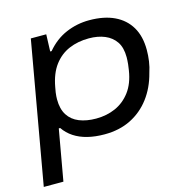

<svg xmlns="http://www.w3.org/2000/svg" viewBox="-108 -642 913 926"><g transform="rotate(-15 349.0 -179.0)"><path d="M-2 181 123 -527H200L197 -442H204Q246 -492 301 -515.5Q356 -539 417 -539Q491 -539 542.5 -514.5Q594 -490 621.5 -443.5Q649 -397 649 -329Q649 -301 645 -273Q641 -245 632 -218Q614 -148 575 -96.5Q536 -45 479 -16.5Q422 12 348 12Q301 12 263 2.5Q225 -7 196 -26Q167 -45 148 -73H141L96 181ZM328 -72Q381 -72 425 -91.5Q469 -111 499.5 -151.5Q530 -192 540 -256Q543 -274 544 -285Q545 -296 545.5 -304.5Q546 -313 546 -320Q546 -368 526.5 -397Q507 -426 472.5 -440.5Q438 -455 393 -455Q338 -455 293.5 -436Q249 -417 218.5 -376.5Q188 -336 176 -270Q173 -255 171.5 -244.5Q170 -234 169.5 -225.5Q169 -217 169 -210Q169 -162 188.5 -131.5Q208 -101 244 -86.5Q280 -72 328 -72Z"/></g></svg>

Font: Archivo Expanded
Style: Italic
Weight: 400
Width: 7
Italic angle: -10°
Designer: Hector Gatti
Foundry: Omnibus-Type
Version: Version 2.001